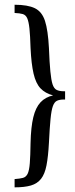

<svg xmlns="http://www.w3.org/2000/svg" viewBox="-20 -651 322 825"><path d="M42.7 154V118.5Q65.3 116.9 78.6 113.3Q91.9 109.7 98.8 95.6Q105.6 81.5 108.1 50Q110.5 18.5 111.3 -37.1Q112.9 -104.8 123 -146.8Q133.1 -188.7 154 -211.3Q175 -233.9 208.1 -241.1Q174.2 -250 154 -271.4Q133.9 -292.7 124.2 -334.7Q114.5 -376.6 111.3 -444.4Q109.7 -498.4 106.5 -528.6Q103.2 -558.9 96.8 -573Q90.3 -587.1 77.4 -590.7Q64.5 -594.4 42.7 -595.2V-630.6Q99.2 -630.6 129.8 -615.7Q160.5 -600.8 173.4 -560.9Q186.3 -521 190.3 -444.4Q192.7 -381.5 196.4 -344Q200 -306.5 206 -288.3Q212.1 -270.2 223.8 -264.5Q235.5 -258.9 254.8 -258.9H259.7V-223.4H254.8Q236.3 -223.4 225 -218.1Q213.7 -212.9 207.3 -195.2Q200.8 -177.4 197.2 -140.3Q193.5 -103.2 190.3 -37.9Q187.1 21.8 179.8 59.3Q172.6 96.8 156.5 117.3Q140.3 137.9 112.9 146Q85.5 154 42.7 154Z"/></svg>

Font: Playfair 9pt
Style: Regular
Weight: 400
Designer: Claus Eggers Sørensen
Foundry: Claus Eggers Sørensen
Version: Version 2.203